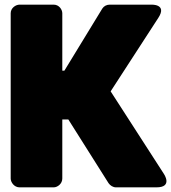

<svg xmlns="http://www.w3.org/2000/svg" viewBox="-20 -768 736 826"><path d="M274 -254 447 20C454 30 466 38 479 38H653C725 38 685 -20 685 -20L456 -375L661 -691C701 -752 630 -748 630 -748H452C439 -748 427 -742 420 -731L257 -464H248V-711C248 -727 234 -748 211 -748H64C48 -748 26 -734 26 -711V0C26 16 41 38 64 38H211C227 38 248 23 248 0V-254Z"/></svg>

Font: Asimov Print
Style: E
Weight: 500
Designer: Google
Version: Version 2.000980; 2014